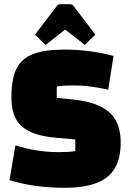

<svg xmlns="http://www.w3.org/2000/svg" viewBox="-20 -875 617 910"><path d="M53 -186Q105 -170 155 -162Q205 -154 256 -154Q282 -154 300.5 -155Q319 -156 337 -159V-214L247 -222Q189 -227 148.5 -240.5Q108 -254 82.5 -277Q57 -300 45.5 -334Q34 -368 34 -416Q34 -499 57.5 -548Q81 -597 136 -618.5Q191 -640 283 -640Q406 -640 518 -610L493 -450Q441 -461 405 -465.5Q369 -470 331 -470Q302 -470 285 -469Q268 -468 249 -465V-411L321 -404Q402 -396 453 -372Q504 -348 528 -305.5Q552 -263 552 -199Q552 -125 524 -77.5Q496 -30 437 -7.5Q378 15 286 15Q215 15 149.5 6Q84 -3 25 -21ZM196 -662 146 -711 249 -846Q255 -855 265 -855H313Q323 -855 329 -846L432 -711L382 -662L289 -735Z"/></svg>

Font: Changa ExtraBold
Style: Regular
Weight: 800
Designer: Eduardo Rodriguez Tunni
Foundry: Eduardo Rodriguez Tunni
Version: Version 3.002; ttfautohint (v1.8.2)